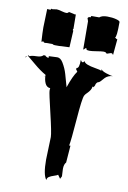

<svg xmlns="http://www.w3.org/2000/svg" viewBox="-116 -1122 838 1260"><g transform="rotate(10 302.5 -492.0)"><path d="M557.1 -822.8 533.7 -814.9Q528.8 -814.9 525.6 -819.6Q522.5 -824.2 509.5 -824.2Q496.6 -824.2 464.6 -818.8Q432.6 -813.5 418.2 -813.5Q403.8 -813.5 397 -816.9Q397 -823.7 395.8 -825Q394.5 -826.2 388.7 -826.2Q387.2 -825.2 384.8 -821.8Q379.9 -814.9 375 -814.9L374 -1002.9L367.2 -1022.9L375.5 -1031.7L382.8 -1030.3Q387.2 -1030.8 389.6 -1040.5H441.9Q458.5 -1055.2 493.2 -1055.2Q527.8 -1055.2 553.2 -1048.3Q578.6 -1041.5 578.6 -1033.2Q578.6 -929.2 566.9 -929.2Q577.6 -919.4 584 -919.4L574.2 -813.5L565.9 -822.8ZM130.4 -1040 158.7 -1043.9Q168.5 -1043.9 191.2 -1037.8Q213.9 -1031.7 223.4 -1031.7Q232.9 -1031.7 235.8 -1036.1Q238.8 -1040.5 243.2 -1040.5L282.2 -1031.7L287.6 -1033.2L288.6 -936Q286.1 -936 286.1 -934.1V-929.7Q286.1 -928.2 285.6 -927.2Q289.6 -927.2 289.6 -924.3L283.7 -813.5L214.8 -810.1H186Q176.3 -810.1 170.9 -814.9H125.5L123.5 -813.5Q119.1 -814.9 115.7 -814.9H113.3Q111.8 -821.3 106.4 -821.3L96.2 -816.9Q92.3 -880.4 92.3 -912.1L96.2 -1035.2L112.3 -1034.2Q118.7 -1034.2 119.9 -1035.2Q121.1 -1036.1 121.1 -1042.5Q124 -1040 130.4 -1040ZM260.7 -61 265.6 -211.9Q265.6 -239.3 235.1 -367.2Q204.6 -495.1 204.6 -509.5Q204.6 -523.9 206.1 -526.9Q181.6 -528.3 170.9 -552.7Q160.2 -577.1 160.6 -607.9Q123 -628.9 80.1 -665.3Q37.1 -701.7 26.4 -710H24.4L26.4 -714.8L36.1 -710Q47.4 -717.3 80.8 -717.8Q114.3 -718.3 125 -732.4H133.3L134.3 -734.9Q145.5 -722.2 160.6 -720.7V-732.4L216.8 -734.9Q238.3 -734.9 254.9 -708Q275.9 -673.8 286.9 -635.7Q297.9 -597.7 303 -578.6Q308.1 -559.6 310.5 -551.8Q337.9 -632.3 362.3 -664.1L351.1 -680.2L354 -688Q371.6 -688 371.6 -744.6L380.9 -732.4L388.7 -731.4L397.9 -741.2Q401.4 -719.7 477.5 -707.5Q508.3 -702.6 516.6 -697.8V-709Q520 -697.8 551.5 -687Q583 -676.3 598.1 -676.3Q566.4 -674.3 546.9 -655.3Q539.1 -647 532.2 -638.7Q516.6 -619.6 506.3 -619.6Q494.1 -610.4 492.7 -596.2L486.3 -584.5L477.5 -585.4Q476.6 -563.5 449.2 -537.1Q438 -526.4 433.6 -517.6Q422.9 -496.6 411.9 -354Q400.9 -211.4 393.6 -178.2H402.3Q402.3 -178.2 393.6 -64.9Q379.9 -50.3 379.9 -20L382.3 29.3L373 47.4L356 23.4Q349.1 28.8 330.1 34.7Q311 40.5 298.3 48.6Q285.6 56.6 285.6 70.8Q260.7 41.5 260.7 -61ZM6.8 -697.8Q16.1 -708 20.5 -709Q18.6 -707.5 16.6 -704.1Q11.7 -697.8 6.8 -697.8ZM160.6 -596.7V-595.2Q160.2 -595.2 151.4 -596.7ZM486.3 -580.1V-574.2Q485.8 -574.2 485.8 -576.7ZM486.3 -584.5Q487.3 -584.5 487.3 -582.8Q487.3 -581.1 486.3 -580.1ZM24.4 -710Q24.4 -709 22.5 -709Q23.9 -709 24.4 -710Z"/></g></svg>

Font: Butcherman
Style: Regular
Weight: 400
Version: Version 001.003